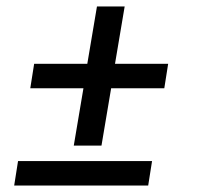

<svg xmlns="http://www.w3.org/2000/svg" viewBox="-20 -576 616 596"><path d="M209 -124H295L325 -302H490L502 -378H337L367 -556H281L251 -378H86L74 -302H239ZM24 0H440L452 -76H36Z"/></svg>

Font: Iosevka Sparkle Oblique
Style: Regular
Weight: 400
Italic angle: -9°
Designer: Belleve Invis
Foundry: Belleve Invis
Version: Version 4.5.0; ttfautohint (v1.8.3)